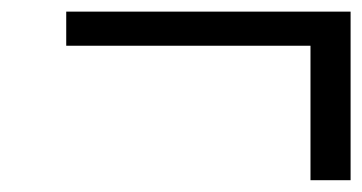

<svg xmlns="http://www.w3.org/2000/svg" viewBox="-20 -409 617 327"><path d="M92.8 -331.1V-389.2H577.1V-102.1H508.8V-331.1Z"/></svg>

Font: Linguistics Pro
Style: Italic
Weight: 400
Italic angle: -12°
Designer: Stefan Peev, Context Ltd
Foundry: Stefan Peev, Context Ltd
Version: Version 001.000